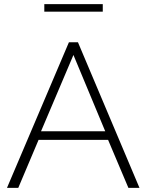

<svg xmlns="http://www.w3.org/2000/svg" viewBox="-20 -916 715 936"><path d="M196 -859V-896H481V-859ZM316 -710H360L660 0H606L507 -234H168L69 0H14ZM493 -276 338 -648 180 -276Z"/></svg>

Font: Raleway-v4020 Light
Style: Regular
Weight: 300
Designer: Matt McInerney, Pablo Impallari, Rodrigo Fuenzalida
Foundry: Matt McInerney, Pablo Impallari, Rodrigo Fuenzalida
Version: Version 4.020;PS 004.020;hotconv 1.0.88;makeotf.lib2.5.64775